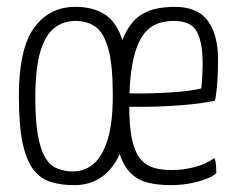

<svg xmlns="http://www.w3.org/2000/svg" viewBox="-20 -530 689 560"><path d="M196 10Q159 10 129 1Q99 -8 78 -34.5Q57 -61 46 -112.5Q35 -164 35 -249Q35 -388 79.5 -449Q124 -510 200 -510Q252 -510 286.5 -487.5Q321 -465 338.5 -408.5Q356 -352 356 -250Q356 -116 314 -53Q272 10 196 10ZM192 -30Q228 -30 254 -53Q280 -76 294.5 -124.5Q309 -173 309 -252Q309 -341 296 -387.5Q283 -434 259 -451.5Q235 -469 200 -469Q165 -469 138.5 -448.5Q112 -428 97.5 -379Q83 -330 83 -244Q83 -178 90.5 -136Q98 -94 111.5 -71Q125 -48 146 -39Q167 -30 192 -30ZM477 10Q441 10 410.5 2.5Q380 -5 358 -28.5Q336 -52 323.5 -98.5Q311 -145 311 -222Q311 -303 321.5 -356.5Q332 -410 350 -441Q368 -472 391 -486.5Q414 -501 439.5 -505.5Q465 -510 490 -510Q556 -510 586 -469.5Q616 -429 616 -356Q616 -325 614 -293Q612 -261 607 -236Q566 -228 519.5 -224Q473 -220 432.5 -219Q392 -218 366.5 -218.5Q341 -219 341 -219L342 -258Q342 -258 365.5 -257.5Q389 -257 425 -258Q461 -259 499 -262Q537 -265 567 -272Q569 -291 570 -310Q571 -329 571 -345Q571 -407 554 -438Q537 -469 487 -469Q470 -469 452 -465Q434 -461 417 -448.5Q400 -436 386.5 -409.5Q373 -383 365 -337Q357 -291 357 -221Q357 -157 366 -119.5Q375 -82 391.5 -64Q408 -46 430.5 -40Q453 -34 479 -34Q516 -34 549 -43Q582 -52 605 -69Q609 -61 610 -48.5Q611 -36 611 -27Q611 -22 592.5 -13Q574 -4 543.5 3Q513 10 477 10Z"/></svg>

Font: Yanone Kaffeesatz ExtraLight Light
Style: Regular
Weight: 300
Version: Version 2.003